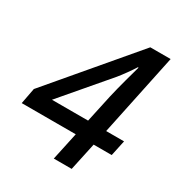

<svg xmlns="http://www.w3.org/2000/svg" viewBox="-169 -831 889 948"><g transform="rotate(30 275.5 -357.0)"><path d="M275 0H377L411 -158H514L533 -247H431L529 -714H413L18 -248L1 -158H309ZM122 -247 343 -506C362 -529 393 -572 409 -598H413C402 -558 377 -470 362 -404L328 -247Z"/></g></svg>

Font: Noto Sans Medium
Style: Italic
Weight: 500
Italic angle: -12°
Designer: Monotype Design Team
Foundry: Monotype Imaging Inc.
Version: Version 2.013